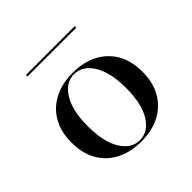

<svg xmlns="http://www.w3.org/2000/svg" viewBox="-151 -712 866 866"><g transform="rotate(-45 282.0 -278.5)"><path d="M281.5 11.3Q214.5 11.3 163.7 -14.5Q112.9 -40.3 84.3 -89.1Q55.6 -137.9 55.6 -208.1Q55.6 -278.2 84.3 -327Q112.9 -375.8 163.7 -401.6Q214.5 -427.4 281.5 -427.4Q349.2 -427.4 400 -401.6Q450.8 -375.8 479.4 -327Q508.1 -278.2 508.1 -208.1Q508.1 -138.7 479.4 -89.5Q450.8 -40.3 400 -14.5Q349.2 11.3 281.5 11.3ZM281.5 2.4Q335.5 2.4 369.8 -52.8Q404 -108.1 404 -208.1Q404 -308.1 369.8 -363.3Q335.5 -418.5 281.5 -418.5Q228.2 -418.5 194 -363.3Q159.7 -308.1 159.7 -208.1Q159.7 -108.1 194 -52.8Q228.2 2.4 281.5 2.4ZM125.8 -559.7V-569.4H437.1V-559.7Z"/></g></svg>

Font: Playfair 144pt SemiExpanded SemiBold
Style: Regular
Weight: 600
Width: 6
Designer: Claus Eggers Sørensen
Foundry: Claus Eggers Sørensen
Version: Version 2.203